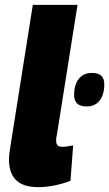

<svg xmlns="http://www.w3.org/2000/svg" viewBox="-20 -760 449 790"><path d="M285 -372Q285 -395 292.5 -415Q300 -435 316.5 -447.5Q333 -460 358 -460Q385 -460 397.5 -447.5Q410 -435 409 -410Q409 -387 401.5 -367Q394 -347 378 -334.5Q362 -322 337 -322Q309 -322 296.5 -335Q284 -348 285 -372ZM115 -740H299L214 -205Q212 -198 211.5 -192Q211 -186 211 -180Q211 -173 213.5 -167Q216 -161 222 -158.5Q228 -156 237 -156Q246 -156 256.5 -157.5Q267 -159 281 -162L270 -16Q242 -5 207 2.5Q172 10 137 10Q76 10 46.5 -18.5Q17 -47 17 -104Q17 -116 19 -130.5Q21 -145 23 -159Z"/></svg>

Font: Georama ExtraBold
Style: Italic
Weight: 800
Italic angle: -9°
Version: Version 1.001